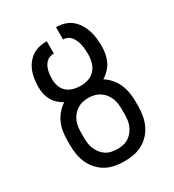

<svg xmlns="http://www.w3.org/2000/svg" viewBox="-180 -838 859 948"><g transform="rotate(-30 250.0 -363.5)"><path d="M250 8Q223 8 196.5 3Q170 -2 147 -14.5Q124 -27 105.5 -47Q87 -67 76 -91.5Q65 -116 60.5 -142Q56 -168 56 -195V-220Q56 -245 59.5 -270Q63 -295 73 -318Q83 -341 99.5 -360.5Q116 -380 137 -394Q120 -403 105.5 -416.5Q91 -430 81.5 -447Q72 -464 68 -483Q64 -502 64 -521Q64 -543 67 -565Q70 -587 77.5 -607.5Q85 -628 98.5 -646Q112 -664 130 -676Q148 -688 169.5 -693Q191 -698 213 -698V-628Q201 -628 189.5 -624Q178 -620 169.5 -611.5Q161 -603 155.5 -592Q150 -581 147 -569Q144 -557 143 -545Q142 -533 142 -521Q142 -501 149 -481Q156 -461 171.5 -447.5Q187 -434 207.5 -428.5Q228 -423 248 -423H250Q273 -423 294.5 -430.5Q316 -438 331 -455Q346 -472 352 -494.5Q358 -517 358 -540Q358 -553 357 -566.5Q356 -580 353.5 -593Q351 -606 346 -618.5Q341 -631 333 -642Q325 -653 313 -659Q301 -665 287 -665V-735Q310 -735 333 -728.5Q356 -722 374 -707.5Q392 -693 404.5 -673Q417 -653 424 -631Q431 -609 433.5 -586Q436 -563 436 -540Q436 -518 432 -497Q428 -476 418.5 -456.5Q409 -437 394 -421.5Q379 -406 361 -395Q382 -382 399 -362Q416 -342 426 -319Q436 -296 440 -270.5Q444 -245 444 -220V-195Q444 -168 439.5 -142Q435 -116 424 -91.5Q413 -67 394.5 -47Q376 -27 353 -14.5Q330 -2 303.5 3Q277 8 250 8ZM250 -62Q267 -62 283.5 -65.5Q300 -69 314 -78Q328 -87 338.5 -100.5Q349 -114 355.5 -129.5Q362 -145 364 -161.5Q366 -178 366 -195V-220Q366 -236 364 -253Q362 -270 355.5 -285.5Q349 -301 338.5 -314Q328 -327 314 -336Q300 -345 283.5 -349Q267 -353 250 -353Q233 -353 216.5 -349Q200 -345 186 -336Q172 -327 161.5 -314Q151 -301 144.5 -285.5Q138 -270 136 -253Q134 -236 134 -220V-195Q134 -178 136 -161.5Q138 -145 144.5 -129.5Q151 -114 161.5 -100.5Q172 -87 186 -78Q200 -69 216.5 -65.5Q233 -62 250 -62Z"/></g></svg>

Font: Iosevka Curly
Style: Regular
Weight: 400
Monospace: yes
Designer: Belleve Invis
Foundry: Belleve Invis
Version: Version 22.1.2; ttfautohint (v1.8.4)